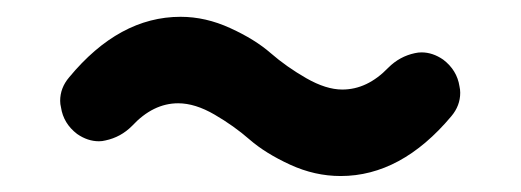

<svg xmlns="http://www.w3.org/2000/svg" viewBox="-20 -491 629 232"><path d="M391.6 -278.3Q360.4 -278.3 330.6 -292Q300.8 -305.7 281.7 -322.3Q262.7 -338.9 239.3 -352.5Q215.8 -366.2 195.3 -366.2Q165 -366.2 139.6 -338.9Q126 -325.2 107.4 -321.3Q103.5 -320.3 99.6 -320.3Q85.9 -320.3 73.2 -329.1Q56.6 -341.8 53.7 -361.3Q52.7 -365.2 52.7 -369.1Q52.7 -384.8 63.5 -397.5Q124 -470.7 198.2 -470.7Q228.5 -470.7 258.3 -457Q288.1 -443.4 307.1 -426.8Q326.2 -410.2 350.1 -396.5Q374 -382.8 393.6 -382.8Q423.8 -382.8 449.2 -409.2Q462.9 -422.9 481.4 -426.8Q485.4 -427.7 489.3 -427.7Q502.9 -427.7 515.6 -418.9Q532.2 -406.2 535.2 -386.7Q536.1 -382.8 536.1 -378.9Q536.1 -363.3 525.4 -350.6Q464.8 -278.3 391.6 -278.3Z"/></svg>

Font: Nico Moji
Style: Regular
Weight: 400
Version: Version 1.02